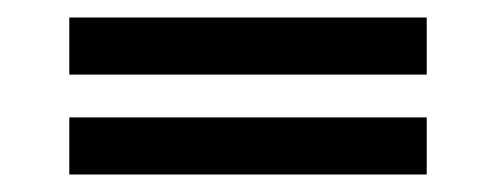

<svg xmlns="http://www.w3.org/2000/svg" viewBox="-20 -323 561 217"><path d="M58.3 -303.2H462.3V-238.7H58.3ZM58.3 -190.3H462.3V-125.8H58.3Z"/></svg>

Font: Playfair Micro SmCond SmLight
Style: Regular
Weight: 360
Width: 4
Designer: Claus Eggers Sørensen
Foundry: Claus Eggers Sørensen
Version: Version 2.100;Glyphs 3.2 (3219)